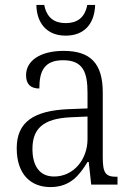

<svg xmlns="http://www.w3.org/2000/svg" viewBox="-20 -751 541 781"><path d="M247 -606C327 -606 365 -659 367 -731H335C325 -678 293 -657 247 -657C202 -657 170 -678 160 -731H128C129 -659 169 -606 247 -606ZM185 10C267 10 304 -40 336 -92H341L351 0H458V-32H454C410 -32 398 -46 398 -111V-375C398 -493 348 -544 239 -544C142 -544 86 -503 86 -445C86 -408 105 -391 140 -391C140 -462 160 -506 237 -506C320 -506 336 -454 336 -372V-310L259 -307C116 -301 48 -254 48 -148C48 -40 107 10 185 10ZM200 -33C139 -33 112 -79 112 -145C112 -224 151 -269 269 -274L336 -277V-185C336 -103 280 -33 200 -33Z"/></svg>

Font: Noto Serif Myanmar SemiCondensed Light
Style: Regular
Weight: 300
Width: 4
Designer: Ben Mitchell and the Monotype Design Team
Foundry: Monotype Imaging Inc.
Version: Version 2.106